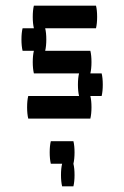

<svg xmlns="http://www.w3.org/2000/svg" viewBox="-20 -420 440 680"><path d="M340 -80H300Q304 -64 304 -40Q304 -17 300 0H80Q76 -17 76 -40Q76 -64 80 -80H260Q256 -97 256 -120Q256 -144 260 -160H100Q96 -177 96 -200Q96 -224 100 -240H60Q56 -257 56 -280Q56 -304 60 -320H100Q96 -337 96 -360Q96 -384 100 -400H320Q324 -384 324 -360Q324 -337 320 -320H140Q144 -304 144 -280Q144 -257 140 -240H300Q304 -224 304 -200Q304 -177 300 -160H340Q344 -144 344 -120Q344 -97 340 -80ZM240 160Q244 176 244 200Q244 223 240 240H200Q196 223 196 200Q196 176 200 160H160Q156 143 156 120Q156 96 160 80H240Q244 96 244 120Q244 143 240 160Z"/></svg>

Font: VT323
Style: Regular
Weight: 400
Monospace: yes
Designer: Peter Hull
Version: Version 2.000